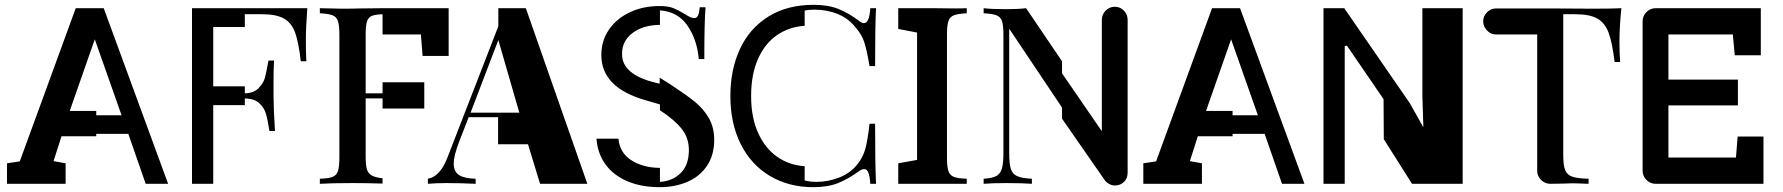

<svg xmlns="http://www.w3.org/2000/svg" viewBox="-20 -762 7392 796"><path d="M9 -85 62 -93 294 -728H410L677 0H584L512 -207H379V-197H235L202 -94L252 -85V0H9ZM379 -302V-284H484L373 -599L269 -302Z M864 -650V-404H995V-375Q1033 -376 1053 -397.5Q1073 -419 1078.5 -440Q1084 -461 1093 -511H1116Q1114 -472 1114 -421V-364Q1114 -313 1120 -219H1097Q1090 -265 1082.5 -290.5Q1075 -316 1054.5 -334.5Q1034 -353 995 -354V-326H864V0H776V-728H995H1170H1254Q1248 -646 1248 -592Q1248 -550 1250 -508H1227Q1218 -587 1203.5 -627Q1189 -667 1157.5 -685Q1126 -703 1066 -703H995V-650Z M1496 -621V-375H1566V-421H1739V-312H1566V-354H1496V-110Q1496 -76 1501.5 -59Q1507 -42 1522 -34Q1537 -26 1566 -23V-1Q1496 -3 1443 -3Q1353 -3 1306 0V-21Q1342 -22 1358.5 -28.5Q1375 -35 1381 -52.5Q1387 -70 1387 -109V-619Q1387 -657 1381 -674.5Q1375 -692 1359 -698.5Q1343 -705 1306 -707V-728Q1374 -726 1396 -726Q1446 -726 1471 -727L1566 -728H1840V-530H1732L1725 -619H1566V-703Q1536 -702 1521.5 -696Q1507 -690 1501.5 -673Q1496 -656 1496 -621Z M1931 -295H2133L2046 -596ZM1754 -21Q1806 -30 1837 -114L2046 -653V-728H2160L2415 0H2219L2169 -164H2045V-276H1923L1883 -173Q1861 -115 1861 -84Q1861 -50 1883.5 -36Q1906 -22 1952 -21V0Q1891 -3 1831 -3Q1786 -3 1754 0Z M2559 -538Q2558 -453 2698 -419L2715 -415V-440L2758 -413Q2822 -371 2859 -341.5Q2896 -312 2918.5 -273Q2941 -234 2941 -182Q2941 -119 2911 -74.5Q2881 -30 2829.5 -8Q2778 14 2715 14Q2638 14 2580 -11Q2522 -36 2489.5 -81.5Q2457 -127 2453 -187H2544Q2549 -129 2597 -98Q2645 -67 2714 -66H2716V-8Q2768 -11 2802 -44.5Q2836 -78 2836 -140Q2836 -190 2806.5 -227.5Q2777 -265 2716 -305V-329L2658 -346Q2473 -398 2473 -534Q2473 -593 2504.5 -639Q2536 -685 2591 -711Q2646 -737 2714 -737Q2751 -737 2772.5 -728Q2794 -719 2824 -701Q2844 -687 2859 -687Q2869 -687 2874 -698Q2879 -709 2881 -732H2905Q2900 -670 2900 -517H2877Q2870 -598 2830 -656Q2790 -714 2716 -719V-659Q2645 -658 2601.5 -624.5Q2558 -591 2559 -538Z M3094 -364Q3094 -275 3123 -211Q3152 -147 3202 -112Q3252 -77 3316 -73V-14Q3339 -8 3365 -8Q3413 -8 3459 -26Q3505 -44 3533 -79Q3557 -108 3567 -143Q3577 -178 3585 -249H3608Q3608 -71 3612 0H3588Q3586 -32 3580 -46.5Q3574 -61 3563 -61Q3553 -61 3542 -53Q3497 -20 3454.5 -3Q3412 14 3352 14Q3250 14 3172 -32.5Q3094 -79 3051 -164.5Q3008 -250 3008 -364Q3008 -473 3047.5 -558.5Q3087 -644 3165 -693Q3243 -742 3353 -742Q3414 -742 3457 -724.5Q3500 -707 3542 -675Q3553 -666 3561 -666Q3573 -666 3579.5 -681Q3586 -696 3588 -728H3612Q3608 -660 3608 -488H3585Q3573 -558 3562.5 -589Q3552 -620 3528 -647Q3499 -685 3454 -703.5Q3409 -722 3356 -722Q3333 -722 3316 -718V-655Q3252 -651 3201.5 -616.5Q3151 -582 3122.5 -517.5Q3094 -453 3094 -364Z M3704 0V-85L3782 -99V-627L3704 -642V-728H3853L3941 -727Q3970 -727 3988 -728V-707Q3951 -705 3934.5 -698.5Q3918 -692 3912 -674.5Q3906 -657 3906 -619V-109Q3906 -70 3912 -52.5Q3918 -35 3935 -28.5Q3952 -22 3988 -21V0H3853Z M4164 -643V-128Q4164 -84 4170.5 -62.5Q4177 -41 4196.5 -32Q4216 -23 4258 -21V0Q4221 -3 4152 -3Q4093 -3 4058 0V-21Q4093 -23 4110 -32Q4127 -41 4133.5 -62.5Q4140 -84 4140 -126V-619Q4140 -657 4134 -674.5Q4128 -692 4111.5 -698.5Q4095 -705 4058 -707V-728Q4089 -724 4152 -724Q4203 -724 4234 -728L4383 -508V-458L4548 -218V-680Q4548 -702 4564 -718Q4580 -734 4602 -734Q4624 -734 4639.5 -718Q4655 -702 4655 -680V-46Q4655 -23 4640 -8Q4625 7 4602 7Q4590 7 4578 0.5Q4566 -6 4558 -18L4383 -270V-316Z M4720 -85 4773 -93 5005 -728H5121L5388 0H5295L5223 -207H5090V-197H4946L4913 -94L4963 -85V0H4720ZM5090 -302V-284H5195L5084 -599L4980 -302Z M5880 -236H5881L5877 -361V-728H6044V0H5834L5717 -185L5716 -351L5564 -573L5555 -571V0H5467V-728H5553L5825 -334Z M6353 -53V-619H6182Q6161 -619 6145 -635.5Q6129 -652 6129 -674Q6129 -695 6145 -711Q6161 -727 6182 -727H6407L6584 -726Q6666 -726 6702 -728Q6694 -652 6694 -589Q6694 -537 6697 -505H6674Q6664 -586 6649 -626.5Q6634 -667 6602.5 -685Q6571 -703 6510 -703H6461V-119Q6461 -76 6469 -56.5Q6477 -37 6498.5 -29.5Q6520 -22 6566 -21V0Q6520 -2 6509 -2Q6482 -2 6468 -1L6407 0Q6385 0 6369 -16Q6353 -32 6353 -53Z M6897 -432H7185V-325H6897V-109H7177L7184 -196H7291V0H6844Q6822 0 6806 -16Q6790 -32 6790 -54V-674Q6790 -696 6806 -712Q6822 -728 6844 -728H7280V-533H7172L7164 -619H6897Z"/></svg>

Font: Hjärnsläpp Display
Style: Regular
Weight: 400
Designer: Baptiste Guesnon
Foundry: Bloom Type
Version: Version 1.000